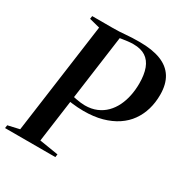

<svg xmlns="http://www.w3.org/2000/svg" viewBox="-189 -883 968 1015"><g transform="rotate(30 295.0 -375.0)"><path d="M-16.5 0 -14 -18.5 56 -34.5 148.5 -708.5 84 -725 86.5 -743H212.5Q251 -743 287.2 -746.5Q323.5 -750 374 -750Q450.5 -750 502.2 -729.8Q554 -709.5 580 -667.8Q606 -626 606 -562Q606 -514.5 593.8 -472.8Q581.5 -431 557.2 -396.8Q533 -362.5 495.8 -337.8Q458.5 -313 409 -299.2Q359.5 -285.5 297 -285.5Q278.5 -285.5 260.8 -286.8Q243 -288 227.2 -290Q211.5 -292 198 -294L203.5 -327Q217.5 -323.5 232.8 -320.8Q248 -318 262.5 -316.2Q277 -314.5 288 -314.5Q328 -314.5 359.2 -327.8Q390.5 -341 413.2 -364Q436 -387 451 -417.8Q466 -448.5 473.2 -484.5Q480.5 -520.5 480.5 -558.5Q480.5 -612.5 466.8 -649.2Q453 -686 424.5 -704.8Q396 -723.5 350.5 -723.5Q334 -723.5 317 -721.5Q300 -719.5 284.5 -717Q269 -714.5 256 -712.5L272 -724L178 -36.5L293 -18L290.5 0Z"/></g></svg>

Font: Merriweather 144pt Medium
Style: Italic
Weight: 500
Italic angle: -7.8°
Version: Version 2.101